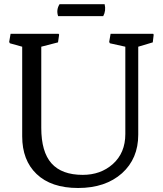

<svg xmlns="http://www.w3.org/2000/svg" viewBox="-20 -892 788 929"><path d="M87.4 -666 27.8 -682.6 24.4 -689 31.2 -728.5H263.7L266.1 -724.1L260.7 -687L179.7 -666V-273.4Q179.7 -157.2 229.2 -101.6Q278.8 -45.9 380.4 -45.9Q466.8 -45.9 525.4 -97.7Q586.4 -151.9 586.4 -243.7V-666L511.7 -682.6L508.3 -689L515.1 -728.5H721.2L723.6 -724.1L719.2 -687L648.9 -666V-240.2Q648.9 -124.5 570.3 -53.7Q490.2 17.6 357.9 17.6Q227.5 17.6 156.7 -50.3Q87.4 -116.7 87.4 -232.4ZM261.2 -814Q251 -844.2 268.1 -871.6H486.3Q493.7 -840.3 479.5 -814Z"/></svg>

Font: Trykker
Style: Regular
Weight: 400
Designer: Magnus Gaarde
Foundry: Magnus Gaarde
Version: Version 1.001